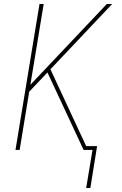

<svg xmlns="http://www.w3.org/2000/svg" viewBox="-20 -755 616 967"><path d="M414 192H435L469 -19H414L234 -406L545 -735H518L133 -328L200 -735H179L58 0H79L127 -293L219 -390L401 0H446Z"/></svg>

Font: Iosevka Sparkle Thin Oblique
Style: Regular
Weight: 100
Italic angle: -9°
Designer: Belleve Invis
Foundry: Belleve Invis
Version: Version 4.5.0; ttfautohint (v1.8.3)